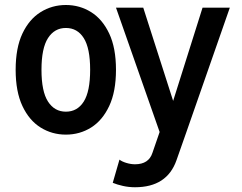

<svg xmlns="http://www.w3.org/2000/svg" viewBox="-20 -539 989 784"><path d="M43.9 -253.9Q43.9 -343.3 71.5 -401.9Q99.1 -460.4 145.8 -489.5Q192.4 -518.6 249 -518.6Q305.7 -518.6 352.1 -489.5Q398.4 -460.4 426 -401.9Q453.6 -343.3 453.6 -253.9Q453.6 -165 426 -106.2Q398.4 -47.4 352.1 -18.3Q305.7 10.7 249 10.7Q192.4 10.7 145.8 -18.3Q99.1 -47.4 71.5 -106.2Q43.9 -165 43.9 -253.9ZM700.7 115.2Q662.1 225.6 531.2 225.6Q505.9 225.6 481.9 220.2Q458 214.8 440.4 207.5L467.8 112.8Q477.5 120.6 495.8 126.2Q514.2 131.8 531.2 131.8Q587.4 131.8 602.5 85L631.8 0L453.6 -507.8H564.9L687 -127L807.1 -507.8H918.5L741.2 0ZM149.4 -253.9Q149.4 -165.5 176 -124.3Q202.6 -83 249 -83Q295.9 -83 322 -124.3Q348.1 -165.5 348.1 -253.9Q348.1 -342.3 322 -383.5Q295.9 -424.8 249 -424.8Q202.6 -424.8 176 -383.5Q149.4 -342.3 149.4 -253.9Z"/></svg>

Font: Giphurs Medium
Style: Regular
Weight: 500
Version: Version 0.920; ttfautohint (v1.8.4.7-5d5b)